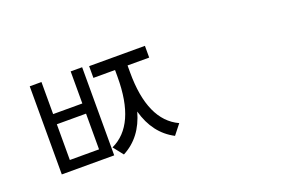

<svg xmlns="http://www.w3.org/2000/svg" viewBox="-57 -918 1034 692"><g transform="rotate(-20 460.0 -571.5)"><path d="M244 -446V-583H132V-446ZM244 -622V-745H288V-407H87V-745H132V-622ZM444 -695V-668Q444 -484 548 -436L518 -398Q445 -436 420 -527Q395 -436 322 -398L292 -436Q396 -484 396 -668V-695H313V-740H527V-695Z"/></g></svg>

Font: Noto Sans Korean Light
Style: Regular
Weight: 300
Designer: Ryoko NISHIZUKA  (kana & ideographs); Paul D. Hunt (Latin, Greek & Cyrillic); Wenlong ZHANG  (bopomofo); Sandoll Communi
Foundry: Adobe Systems Incorporated
Version: Version 1.000;PS 1;hotconv 1.0.78;makeotf.lib2.5.61930